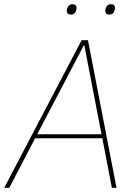

<svg xmlns="http://www.w3.org/2000/svg" viewBox="-32 -888 646 908"><path d="M304 -819Q284 -819 284 -836Q284 -842 287 -851Q293 -868 310 -868Q330 -868 330 -851Q330 -845 327 -836Q321 -819 304 -819ZM486 -819Q466 -819 466 -836Q466 -842 469 -851Q475 -868 492 -868Q512 -868 512 -851Q512 -845 509 -836Q503 -819 486 -819ZM519 0H497L452 -234H134L12 0H-12L354 -698H384ZM448 -253 367 -673H364L144 -253Z"/></svg>

Font: IBM Plex Sans Thin
Style: Italic
Weight: 100
Italic angle: -11.31°
Designer: Mike Abbink, Paul van der Laan, Pieter van Rosmalen
Foundry: Bold Monday
Version: Version 3.0